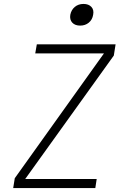

<svg xmlns="http://www.w3.org/2000/svg" viewBox="-20 -955 640 975"><path d="M47 0 55 -50 508 -684H159L167 -730H567L558 -673L108 -46H471L464 0ZM387 -825Q361 -825 347 -840Q333 -855 337 -880Q342 -905 360 -920Q378 -935 404 -935Q430 -935 444 -920Q458 -905 453 -880Q449 -855 431 -840Q413 -825 387 -825Z"/></svg>

Font: NKDuy Mono Thin
Style: Italic
Weight: 100
Italic angle: -9°
Monospace: yes
Designer: NKDuy
Foundry: NKDuy
Version: Version 2.251; ttfautohint (v1.8.4.7-5d5b)